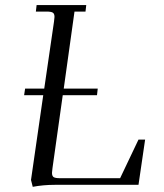

<svg xmlns="http://www.w3.org/2000/svg" viewBox="-20 -722 639 750"><path d="M74.2 -350.1 78.1 -376H152.8L190.9 -637.2Q192.9 -650.9 192.9 -655.8Q192.9 -668.5 186.3 -672.6Q179.7 -676.8 161.1 -676.8H120.1L123 -702.1H316.9L314 -676.8H271L229 -376H361.8L358.9 -350.1H225.1L185.1 -65.9Q183.1 -52.2 183.1 -46.9Q183.1 -34.2 189.7 -30Q196.3 -25.9 214.8 -25.9H449.2L521 -176.8H546.9L521 0H193.8Q148.9 0 107.9 7.8L101.1 -19L148.9 -350.1Z"/></svg>

Font: Dihjauti
Style: Italic
Weight: 400
Italic angle: -9°
Designer: T. Christopher White
Version: Version 3.0.0